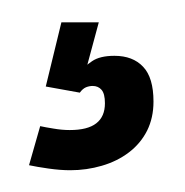

<svg xmlns="http://www.w3.org/2000/svg" viewBox="-20 -20 166 172"><path d="M43 132.5Q57.5 132.5 71.2 128.5Q85 124.5 95.5 116.5Q106 108.5 111.8 97Q117.5 85.5 117.5 71Q117.5 49.5 108.2 39.8Q99 30 82.5 30Q69.5 30 62.5 34.8Q55.5 39.5 51 45.5L51.5 63Q54 59.5 57 58.2Q60 57 63 57Q68 57 71 60.5Q74 64 74 72.5Q74 84.5 66.2 90.5Q58.5 96.5 42.5 96.5Q35.5 96.5 28 95.2Q20.5 94 16 93L6 128Q13 129.5 23.5 131Q34 132.5 43 132.5ZM51.5 63 68.5 0H35L21 57.5Z"/></svg>

Font: Anybody UltraCondensed
Style: Regular
Weight: 400
Width: 1
Version: Version 1.113;gftools[0.9.25]